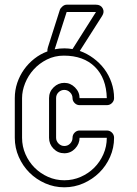

<svg xmlns="http://www.w3.org/2000/svg" viewBox="-20 -787 582 818"><path d="M235 -745Q238 -753 246.5 -760Q255 -767 264 -767H389Q409 -767 417.5 -751.5Q426 -736 415 -719L320 -570Q351 -559 378 -539Q405 -519 424.5 -493Q444 -467 455 -435Q466 -403 466 -369Q466 -357 457 -348Q448 -339 435 -339H319Q307 -339 298 -348Q289 -357 289 -369Q289 -383 278.5 -393.5Q268 -404 254 -404Q240 -404 229.5 -394Q219 -384 219 -369V-200Q219 -186 229.5 -175.5Q240 -165 254 -165Q269 -165 279 -175.5Q289 -186 289 -200Q289 -213 298 -222Q307 -231 319 -231H435Q448 -231 457 -222Q466 -213 466 -200Q466 -157 449 -118.5Q432 -80 403 -51.5Q374 -23 335.5 -6Q297 11 254 11Q211 11 172.5 -6Q134 -23 105.5 -51.5Q77 -80 60 -118.5Q43 -157 43 -200V-369Q43 -403 53.5 -434Q64 -465 82.5 -491Q101 -517 126.5 -537Q152 -557 182 -568Q181 -575 184 -585ZM252 -550Q213 -550 180 -533.5Q147 -517 123.5 -491Q100 -465 87 -432.5Q74 -400 74 -369V-200Q74 -163 88.5 -130Q103 -97 127.5 -72.5Q152 -48 184.5 -33.5Q217 -19 254 -19Q291 -19 324 -33.5Q357 -48 381.5 -72.5Q406 -97 420.5 -130Q435 -163 435 -200H319Q319 -174 300 -154Q281 -134 254 -134Q227 -134 208 -153.5Q189 -173 189 -200V-369Q189 -396 208.5 -415Q228 -434 254 -434Q280 -434 299.5 -414.5Q319 -395 319 -369H435Q433 -454 384.5 -502Q336 -550 252 -550ZM213 -577Q223 -579 233 -580Q243 -581 254 -581Q271 -581 289 -578L389 -736H264Z"/></svg>

Font: Lichte PostBus
Style: Regular
Weight: 400
Designer: Peter Wiegel
Version: Version 1.001